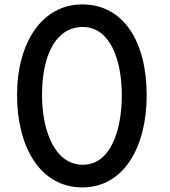

<svg xmlns="http://www.w3.org/2000/svg" viewBox="-20 -817 753 852"><path d="M345.2 14.6C533.2 14.6 630.9 -170.4 630.9 -394C630.9 -631.3 528.8 -797.4 345.2 -797.4C168.5 -797.4 55.7 -631.3 55.7 -394C55.7 -170.4 154.8 14.6 345.2 14.6ZM347.7 -85.9C220.2 -85.9 166.5 -242.7 166.5 -394C166.5 -574.2 228.5 -697.3 347.7 -697.3C466.8 -697.3 520.5 -555.2 520.5 -394C520.5 -242.7 472.7 -85.9 347.7 -85.9Z"/></svg>

Font: Autour One
Style: Regular
Weight: 400
Designer: Eben Sorkin
Foundry: Eben Sorkin
Version: Version 1.002